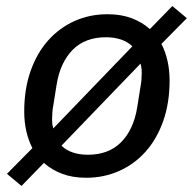

<svg xmlns="http://www.w3.org/2000/svg" viewBox="-20 -575 640 634"><path d="M3 -1 87 -86Q74 -111 67 -141.5Q60 -172 60 -207Q60 -281 81 -340.5Q102 -400 139 -441.5Q176 -483 226 -505.5Q276 -528 335 -528Q380 -528 414.5 -515Q449 -502 475 -479L549 -555L597 -515L513 -430Q526 -405 533 -374.5Q540 -344 540 -309Q540 -235 519 -175.5Q498 -116 461 -74.5Q424 -33 373.5 -10.5Q323 12 265 12Q220 12 185.5 -1Q151 -14 125 -37L51 39ZM330 -452Q261 -452 220 -410.5Q179 -369 167 -296L157 -233Q154 -217 153 -205Q152 -193 152 -182Q152 -175 152.5 -168.5Q153 -162 156 -151L417 -422Q402 -437 379.5 -444.5Q357 -452 330 -452ZM270 -64Q339 -64 380 -105.5Q421 -147 433 -220L443 -283Q446 -299 447 -310.5Q448 -322 448 -333Q448 -340 447.5 -347Q447 -354 444 -365L183 -94Q198 -79 220.5 -71.5Q243 -64 270 -64Z"/></svg>

Font: IBM Plex Mono Text
Style: Italic
Weight: 450
Italic angle: -9°
Monospace: yes
Designer: Mike Abbink, Paul van der Laan, Pieter van Rosmalen
Foundry: Bold Monday
Version: Version 2.1